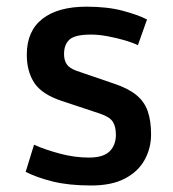

<svg xmlns="http://www.w3.org/2000/svg" viewBox="-20 -553 525 584"><path d="M58.1 -30.3 83.5 -112.8Q117.2 -97.7 162.1 -85.7Q207 -73.7 250 -73.7Q294.4 -73.7 313.5 -92.8Q332.5 -111.8 332.5 -143.1Q332.5 -168.5 323 -182.9Q313.5 -197.3 285.2 -207L167.5 -246.1Q107.4 -266.1 84.5 -300.8Q61.5 -335.4 61.5 -386.7Q61.5 -458.5 108.9 -495.6Q156.2 -532.7 243.2 -532.7Q306.2 -532.7 352.5 -520.5Q398.9 -508.3 427.2 -493.7L399.4 -415.5Q384.8 -422.9 360.1 -430.2Q335.4 -437.5 308.1 -442.6Q280.8 -447.8 256.8 -447.8Q208 -447.8 191.4 -432.6Q174.8 -417.5 174.8 -388.7Q174.8 -369.6 183.1 -357.4Q191.4 -345.2 213.4 -337.4L326.2 -298.8Q370.1 -284.2 394.8 -263.9Q419.4 -243.7 429.4 -214.6Q439.5 -185.5 439.5 -144.5Q439.5 -102.1 419.9 -66.7Q400.4 -31.2 360.1 -10Q319.8 11.2 257.3 11.2Q189 11.2 140.1 -1Q91.3 -13.2 58.1 -30.3Z"/></svg>

Font: Monda SemiBold
Style: Regular
Weight: 600
Designer: Vernon Adams
Foundry: Vernon Adams
Version: Version 2.200